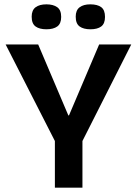

<svg xmlns="http://www.w3.org/2000/svg" viewBox="-20 -865 632 885"><path d="M233 0V-215L6 -660H156L295 -333H298L437 -660H585L360 -215V0ZM397 -730Q365 -730 347 -743Q329 -756 329 -788Q329 -818 347 -831.5Q365 -845 396 -845Q429 -845 446.5 -832Q464 -819 464 -787Q464 -756 446.5 -743Q429 -730 397 -730ZM194 -730Q162 -730 144 -743Q126 -756 126 -788Q126 -818 144 -831.5Q162 -845 194 -845Q225 -845 243.5 -832Q262 -819 262 -787Q262 -756 244 -743Q226 -730 194 -730Z"/></svg>

Font: Bricolage Grotesque 60pt SemiBold
Style: Regular
Weight: 600
Version: Version 1.001;gftools[0.9.33.dev8+g029e19f]